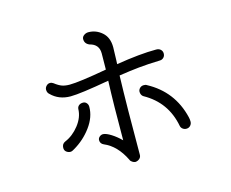

<svg xmlns="http://www.w3.org/2000/svg" viewBox="-100 -873 1200 997"><g transform="rotate(-15 500.0 -374.0)"><path d="M548 -472Q543 -307 543 -47Q543 -34 533.5 -26Q524 -18 512 -17Q504 -17 495 -23Q486 -29 484 -36Q443 -120 376 -148Q358 -156 358 -175Q358 -185 366.5 -192.5Q375 -200 386 -200Q403 -199 429 -182.5Q455 -166 479 -142Q479 -333 484 -461Q327 -433 275 -433Q212 -433 171 -474Q160 -483 160 -499Q160 -510 168.5 -519Q177 -528 188 -528Q198 -528 206 -522Q228 -505 245 -499Q262 -493 286 -493Q336 -493 487 -520L488 -607Q488 -656 439 -668Q414 -678 414 -703Q414 -715 425 -723Q436 -731 449 -731Q490 -731 522 -703Q554 -675 554 -622Q554 -599 552 -553L551 -532Q679 -553 766 -553Q781 -553 790 -544.5Q799 -536 799 -523Q799 -510 790.5 -501.5Q782 -493 770 -493Q704 -491 655.5 -486Q607 -481 548 -472ZM842 -146Q842 -133 833.5 -124Q825 -115 812 -115Q801 -115 792.5 -121.5Q784 -128 782 -138Q757 -271 640 -336Q633 -340 629.5 -347.5Q626 -355 626 -363Q626 -374 634.5 -382.5Q643 -391 656 -391Q667 -391 672 -387Q804 -316 839 -170Q842 -158 842 -146ZM354 -356Q354 -301 315.5 -248.5Q277 -196 220 -163Q216 -160 210 -157.5Q204 -155 200 -155Q188 -155 178 -162.5Q168 -170 168 -184Q168 -206 187 -214Q230 -232 262.5 -273.5Q295 -315 296 -360Q297 -371 305.5 -378Q314 -385 328 -385Q339 -385 346.5 -376.5Q354 -368 354 -356Z"/></g></svg>

Font: Tsukimi Rounded
Style: Regular
Weight: 400
Designer: Takashi Funayama
Foundry: Takashi Funayama
Version: Version 1.032; ttfautohint (v1.8.3)